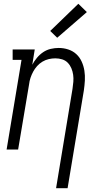

<svg xmlns="http://www.w3.org/2000/svg" viewBox="-20 -792 540 1017"><path d="M277 205 364 -321Q367 -340 368.5 -359Q370 -378 367.5 -396Q365 -414 358 -430.5Q351 -447 339 -459.5Q327 -472 309.5 -477.5Q292 -483 273 -483Q256 -483 238.5 -479Q221 -475 205 -465.5Q189 -456 176.5 -442Q164 -428 155.5 -412Q147 -396 141.5 -379.5Q136 -363 134 -345L76 0H15L94 -475H47V-530H164L151 -449Q161 -468 175.5 -485.5Q190 -503 208.5 -515.5Q227 -528 248.5 -533Q270 -538 291 -538Q317 -538 341.5 -530Q366 -522 384 -505.5Q402 -489 412.5 -466Q423 -443 427 -417.5Q431 -392 429.5 -365.5Q428 -339 424 -312L338 205ZM283 -592 246 -628 395 -772 440 -728Z"/></svg>

Font: Iosevka Slab Light Oblique
Style: Regular
Weight: 300
Italic angle: -9°
Monospace: yes
Designer: Belleve Invis
Foundry: Belleve Invis
Version: Version 11.1.1; ttfautohint (v1.8.3)